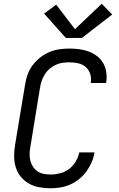

<svg xmlns="http://www.w3.org/2000/svg" viewBox="-20 -1004 640 1032"><path d="M252 8Q221 8 191 2.5Q161 -3 136 -17Q111 -31 92.5 -53.5Q74 -76 65 -104Q56 -132 56 -163Q56 -194 61 -225L115 -550Q119 -577 128.5 -603.5Q138 -630 155 -653Q172 -676 195.5 -694.5Q219 -713 245 -724Q271 -735 298.5 -739Q326 -743 352 -743Q380 -743 406.5 -739.5Q433 -736 457 -727Q481 -718 501.5 -702.5Q522 -687 534.5 -665Q547 -643 551 -616.5Q555 -590 551 -563Q551 -561 550.5 -560Q550 -559 550 -558H467Q467 -559 467.5 -559.5Q468 -560 468 -561Q472 -585 464.5 -607.5Q457 -630 440 -644.5Q423 -659 400 -664Q377 -669 352 -669Q334 -669 316 -666.5Q298 -664 280.5 -656Q263 -648 248 -635.5Q233 -623 222.5 -607Q212 -591 205.5 -573.5Q199 -556 196 -538L143 -213Q139 -194 139 -175Q139 -156 143.5 -139Q148 -122 158 -107Q168 -92 182.5 -82.5Q197 -73 215 -69.5Q233 -66 252 -66Q277 -66 303 -72.5Q329 -79 351 -95.5Q373 -112 387 -136Q401 -160 406 -185H488Q484 -159 473 -133Q462 -107 445.5 -84Q429 -61 406.5 -42.5Q384 -24 358 -12.5Q332 -1 305 3.5Q278 8 252 8ZM334 -800 217 -931 282 -979 383 -847 527 -984 583 -926 420 -800Z"/></svg>

Font: Iosevka SS04 Extended Oblique
Style: Regular
Weight: 400
Width: 7
Italic angle: -9°
Monospace: yes
Designer: Belleve Invis
Foundry: Belleve Invis
Version: Version 19.0.0; ttfautohint (v1.8.4)